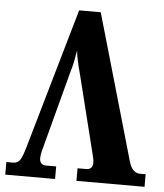

<svg xmlns="http://www.w3.org/2000/svg" viewBox="-52 -760 690 806"><g transform="rotate(5 293.5 -357.0)"><path d="M0 0H210V-53H168Q140 -53 140 -82Q140 -95 144.5 -112Q149 -129 154 -148L233 -446Q242 -475 247 -500.5Q252 -526 255 -545Q259 -507 276 -446L354 -133Q357 -120 360.5 -106.5Q364 -93 364 -82Q364 -53 336 -53H300V0H587V-53H562Q549 -53 536.5 -63.5Q524 -74 516 -102L340 -714H249L80 -127Q68 -84 58 -68.5Q48 -53 28 -53H0Z"/></g></svg>

Font: Noto Serif ExtraCondensed Extra
Style: Regular
Weight: 800
Width: 3
Designer: Monotype Design Team
Foundry: Monotype Imaging Inc.
Version: Version 1.002